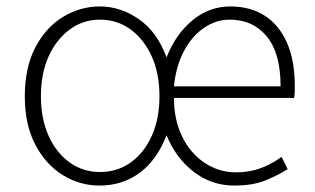

<svg xmlns="http://www.w3.org/2000/svg" viewBox="-20 -563 977 596"><path d="M289 13Q228 13 175 -19.5Q122 -52 89.5 -114Q57 -176 57 -264Q57 -353 89.5 -415.5Q122 -478 175.5 -510.5Q229 -543 290 -543Q354 -543 411 -503.5Q468 -464 497 -385Q526 -458 578 -500.5Q630 -543 695 -543Q757 -543 801.5 -514.5Q846 -486 870.5 -431Q895 -376 895 -298Q895 -288 895 -279Q895 -270 893 -259H520Q520 -192 545 -140Q570 -88 614.5 -58Q659 -28 712 -28Q755 -28 789.5 -41Q824 -54 854 -76L873 -38Q843 -19 804 -3Q765 13 707 13Q637 13 581.5 -29.5Q526 -72 497 -143Q467 -66 413.5 -26.5Q360 13 289 13ZM290 -29Q344 -29 385.5 -58.5Q427 -88 451 -141Q475 -194 475 -264Q475 -335 451 -388Q427 -441 385.5 -471.5Q344 -502 290 -502Q238 -502 196.5 -471.5Q155 -441 131 -388Q107 -335 107 -264Q107 -194 131 -141Q155 -88 196.5 -58.5Q238 -29 290 -29ZM520 -295H851Q851 -398 808 -450Q765 -502 693 -502Q650 -502 612.5 -476Q575 -450 550.5 -403.5Q526 -357 520 -295Z"/></svg>

Font: Noto Sans TC Thin ExtraLight
Style: Regular
Weight: 250
Version: Version 2.004-H2;hotconv 1.0.118;makeotfexe 2.5.65603